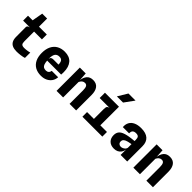

<svg xmlns="http://www.w3.org/2000/svg" viewBox="209 -1993 3182 3182"><g transform="rotate(45 1800.0 -402.0)"><path d="M345.5 8.5Q287 8.5 248.2 -9.5Q209.5 -27.5 190.2 -64Q171 -100.5 170.5 -156.5L169.5 -384.5Q169.5 -397 176 -406.8Q182.5 -416.5 195.2 -422.8Q208 -429 226 -431.5L169.5 -524V-540.5L204.5 -737H319.5V-206Q319.5 -158 335.2 -140.5Q351 -123 396.5 -123Q413.5 -123 435.2 -125Q457 -127 479.5 -131Q502 -135 521 -140.5V-15.5Q486.5 -4 437 2.2Q387.5 8.5 345.5 8.5ZM62.5 -431.5V-546H503V-431.5Z M916.5 7.5Q834.5 7.5 777 -25.5Q719.5 -58.5 689.2 -121Q659 -183.5 659 -272Q659 -364.5 691 -428Q723 -491.5 781 -524Q839 -556.5 916.5 -556.5Q1028.5 -556.5 1085.8 -490.2Q1143 -424 1143 -303Q1143 -289.5 1142.2 -275Q1141.5 -260.5 1140.5 -244.5H812.5Q816 -198.5 826.2 -169.2Q836.5 -140 857.2 -126.2Q878 -112.5 912.5 -112.5Q943.5 -112.5 963.5 -130Q983.5 -147.5 987 -178H1137Q1133 -122 1103.8 -80.2Q1074.5 -38.5 1026.5 -15.5Q978.5 7.5 916.5 7.5ZM809.5 -280.5Q813.5 -310 829.8 -320.2Q846 -330.5 871.5 -330.5H992.5Q992 -383 973.2 -409Q954.5 -435 911 -435Q858 -435 833.2 -398.8Q808.5 -362.5 809.5 -280.5Z M1277.5 0V-546H1415.5L1428 -340L1422 -381.5Q1432 -469 1470.8 -513Q1509.5 -557 1580.5 -557Q1658.5 -557 1697.5 -505.8Q1736.5 -454.5 1736.5 -361.5V0H1582.5V-313.5Q1582.5 -373.5 1567.5 -400.2Q1552.5 -427 1518 -427Q1489.5 -427 1467.8 -410Q1446 -393 1431.5 -362V0Z M2044 -15V-339.5Q2044 -386.5 2057.5 -401.8Q2071 -417 2098.5 -421.5L2044 -460.5V-487.5L2195 -545.5L2194 -15ZM1883.5 0V-109H2350V0ZM1866.5 -421.5V-545.5H2195L2172.5 -421.5ZM2049 -642 2151 -811.5H2317L2194 -642Z M2624.5 6Q2549.5 6 2507 -36.5Q2464.5 -79 2464.5 -151Q2464.5 -213.5 2501.8 -249.8Q2539 -286 2626.5 -305Q2645.5 -309 2667.5 -312.8Q2689.5 -316.5 2717.2 -319.8Q2745 -323 2780 -326V-354Q2780 -398.5 2764 -417.2Q2748 -436 2705.5 -436Q2664.5 -436 2644 -415.8Q2623.5 -395.5 2626 -352H2479Q2473.5 -415 2498.8 -460.8Q2524 -506.5 2577.2 -531.2Q2630.5 -556 2709 -556Q2820.5 -556 2877 -505.2Q2933.5 -454.5 2933.5 -357V0H2779L2780 -127.5Q2773.5 -84 2752.5 -54.2Q2731.5 -24.5 2699 -9.2Q2666.5 6 2624.5 6ZM2683.5 -97Q2705 -97 2726 -106.8Q2747 -116.5 2761.8 -132.5Q2776.5 -148.5 2780 -168V-254Q2767.5 -251.5 2754 -249Q2740.5 -246.5 2729 -244.2Q2717.5 -242 2710 -240Q2667 -229.5 2644.2 -211Q2621.5 -192.5 2621.5 -159.5Q2621.5 -129.5 2639.5 -113.2Q2657.5 -97 2683.5 -97Z M3077.5 0V-546H3215.5L3228 -340L3222 -381.5Q3232 -469 3270.8 -513Q3309.5 -557 3380.5 -557Q3458.5 -557 3497.5 -505.8Q3536.5 -454.5 3536.5 -361.5V0H3382.5V-313.5Q3382.5 -373.5 3367.5 -400.2Q3352.5 -427 3318 -427Q3289.5 -427 3267.8 -410Q3246 -393 3231.5 -362V0Z"/></g></svg>

Font: Spline Sans Mono
Style: Bold
Weight: 700
Designer: Eben Sorkin, Mirko Velimirovic
Foundry: Sorkin Type
Version: Version 1.004